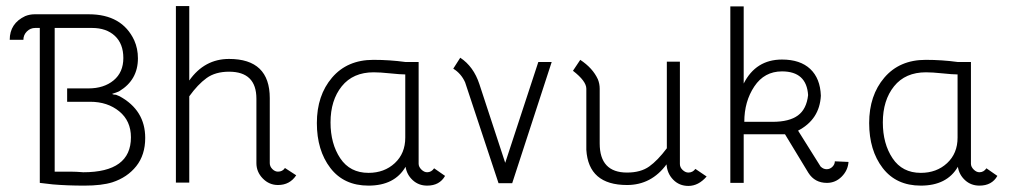

<svg xmlns="http://www.w3.org/2000/svg" viewBox="-20 -603 3338 632"><path d="M96 -511Q80 -511 68.5 -499.5Q57 -488 57 -472H12Q12 -526 63 -550Q78 -556 94 -556H272Q382 -556 422 -470Q434 -443 434 -411Q434 -340 373 -303Q372 -302 361 -298L349 -294Q353 -291 362 -291L374 -286Q458 -240 458 -149Q458 -93 428.5 -56Q399 -19 350 -3Q315 8 258 8Q201 8 154 4L111 -1V-511ZM283 -511H160V-38H212Q222 -38 231.5 -37.5Q241 -37 247 -36.5Q253 -36 254 -36Q411 -36 411 -151Q411 -205 372.5 -236.5Q334 -268 277 -268H201V-312H271Q322 -312 354 -338.5Q386 -365 386 -412Q386 -459 358 -485Q330 -511 283 -511Z M824 -278Q824 -367 734 -367Q689 -367 660 -346Q631 -325 603 -286V-2H559V-583H603V-338Q653 -409 734 -409Q868 -409 868 -280V-66Q868 -55 876.5 -46.5Q885 -38 895 -38Q910 -38 918 -50L955 -26Q934 6 895 6Q866 6 845 -15.5Q824 -37 824 -66Z M1358 -64Q1358 -54 1367 -45Q1376 -36 1386 -36Q1400 -36 1409 -49L1445 -24Q1427 8 1386 8Q1358 8 1338.5 -10Q1319 -28 1315 -54Q1279 8 1193 8Q1112 8 1067.5 -50Q1023 -108 1023 -198Q1023 -289 1073 -347.5Q1123 -406 1209 -406Q1263 -406 1314 -399H1358ZM1314 -358Q1298 -358 1264.5 -361.5Q1231 -365 1210 -365Q1142 -365 1105 -319Q1068 -273 1068 -200Q1068 -130 1100 -82Q1132 -34 1193 -34Q1245 -34 1279.5 -66Q1314 -98 1314 -150Z M1472 -377 1495 -413Q1539 -384 1558 -326L1643 -67L1752 -399H1796L1666 0H1621L1511 -332Q1498 -361 1472 -377Z M1910 -311Q1910 -336 1866 -370L1890 -406Q1931 -379 1948 -342Q1954 -327 1954 -311V-131Q1954 -35 2044 -35Q2089 -35 2117 -55Q2145 -75 2175 -115V-400H2218V-63Q2218 -52 2227 -43.5Q2236 -35 2246 -35Q2260 -35 2269 -47L2306 -22Q2279 9 2246 9Q2216 9 2196 -11.5Q2176 -32 2174 -62Q2124 6 2044 6Q1917 6 1910 -110Z M2773 -70Q2771 -42 2750.5 -21.5Q2730 -1 2702 -1Q2662 -1 2641 -34L2564 -161H2428V-1H2384V-582H2428V-328Q2468 -407 2554 -407Q2614 -407 2647 -376Q2680 -345 2682 -288Q2678 -210 2607 -173L2681 -55Q2690 -46 2701 -46Q2712 -46 2720 -54Q2728 -62 2728 -72ZM2640 -290Q2635 -368 2554 -368Q2496 -368 2463 -318.5Q2430 -269 2430 -202H2523Q2578 -202 2606.5 -223Q2635 -244 2640 -290Z M3176 -64Q3176 -54 3185 -45Q3194 -36 3204 -36Q3218 -36 3227 -49L3263 -24Q3245 8 3204 8Q3176 8 3156.5 -10Q3137 -28 3133 -54Q3097 8 3011 8Q2930 8 2885.5 -50Q2841 -108 2841 -198Q2841 -289 2891 -347.5Q2941 -406 3027 -406Q3081 -406 3132 -399H3176ZM3132 -358Q3116 -358 3082.5 -361.5Q3049 -365 3028 -365Q2960 -365 2923 -319Q2886 -273 2886 -200Q2886 -130 2918 -82Q2950 -34 3011 -34Q3063 -34 3097.5 -66Q3132 -98 3132 -150Z"/></svg>

Font: Bhavuka
Style: Regular
Weight: 400
Version: 2.94.0; ttfautohint (v1.2) -l 7 -r 28 -G 50 -x 13 -D deva -f